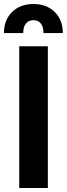

<svg xmlns="http://www.w3.org/2000/svg" viewBox="-33 -943 335 963"><path d="M207 0H63.5V-710.9H207ZM185.1 -777.3Q185.1 -808.1 171.9 -825Q158.7 -841.8 134.8 -841.8Q110.8 -841.8 97.2 -825.2Q83.5 -808.6 83.5 -777.3H-13.2Q-13.2 -842.8 27.6 -882.8Q68.4 -922.9 134.8 -922.9Q200.7 -922.9 241.5 -882.8Q282.2 -842.8 282.2 -777.3Z"/></svg>

Font: Roboto Condensed
Style: Bold
Weight: 700
Designer: Google
Version: Version 2.134; 2016